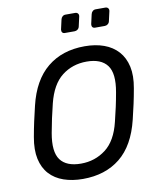

<svg xmlns="http://www.w3.org/2000/svg" viewBox="-97 -975 871 1060"><g transform="rotate(-10 338.5 -445.0)"><path d="M282.1 10Q222.6 10 174.7 -6.6Q126.7 -23.2 95.6 -57.2Q64.5 -91.2 53.1 -142.9Q41.8 -194.6 54.4 -264.9Q62.2 -309.1 71 -349.4Q79.8 -389.7 90.6 -434.4Q123.6 -572.7 207.2 -641.3Q290.8 -710 417.1 -710Q477.4 -710 524.9 -692.8Q572.4 -675.6 603.6 -641Q634.7 -606.4 646.1 -555Q657.4 -503.6 644.8 -434.4Q637 -389.7 628.2 -349.4Q619.4 -309.1 608.6 -264.9Q574.6 -124.4 491.1 -57.2Q407.6 10 282.1 10ZM286.2 -75.3Q364.7 -75.3 424.9 -121.2Q485.1 -167.1 509.7 -270.1Q520.7 -314.7 528.5 -350.2Q536.3 -385.7 544.1 -429.9Q562.6 -532.9 528.3 -578.8Q493.9 -624.7 413.1 -624.7Q333.2 -624.7 274.2 -578.8Q215.3 -532.9 189.7 -429.9Q178.9 -385.7 171.1 -350.2Q163.3 -314.7 155.3 -270.1Q136.9 -167.1 170.7 -121.2Q204.5 -75.3 286.2 -75.3ZM492.2 -801Q482.2 -801 477.6 -807.1Q473 -813.2 474.2 -823.2L486.4 -877.3Q488.4 -887.3 495.6 -893.8Q502.7 -900.3 512.7 -900.3H566.9Q576.9 -900.3 582.3 -893.8Q587.7 -887.3 585.7 -877.3L573.5 -823.2Q571.5 -813.2 563.9 -807.1Q556.3 -801 546.3 -801ZM323.1 -801Q313.1 -801 308.5 -807.1Q303.9 -813.2 305.1 -823.2L317.3 -877.3Q319.3 -887.3 326.4 -893.8Q333.6 -900.3 343.6 -900.3H397.7Q407.7 -900.3 413.2 -893.8Q418.6 -887.3 416.6 -877.3L404.4 -823.2Q402.4 -813.2 394.8 -807.1Q387.2 -801 377.2 -801Z"/></g></svg>

Font: Rubik Light
Style: Italic
Weight: 300
Italic angle: -12°
Designer: Hubert and Fischer
Foundry: Hubert and Fischer
Version: Version 2.300;gftools[0.9.30]